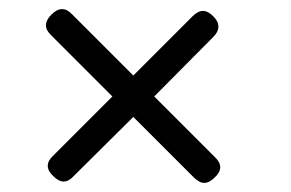

<svg xmlns="http://www.w3.org/2000/svg" viewBox="-20 -532 640 422"><path d="M452 -142Q440 -130 429 -130Q418 -130 406 -142L273 -275L142 -145Q131 -133 120 -133Q109 -133 97 -145Q85 -156 85 -167.5Q85 -179 97 -190L227 -320L93 -454Q81 -465 81 -476.5Q81 -488 93 -500Q105 -512 116.5 -512Q128 -512 139 -500L273 -366L403 -496Q415 -508 426 -508Q437 -508 449 -496Q460 -485 460 -473.5Q460 -462 449 -451L319 -320L452 -187Q464 -176 464 -164.5Q464 -153 452 -142Z"/></svg>

Font: Maple Mono NL ExtraLight
Style: Regular
Weight: 275
Monospace: yes
Designer: subframe7536
Version: Version 7.000